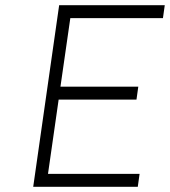

<svg xmlns="http://www.w3.org/2000/svg" viewBox="-20 -720 655 740"><path d="M213 -386H513L506 -336H206L165 -50H518L511 0H108L208 -700H615L608 -650H251Z"/></svg>

Font: Lexend ExtLt
Style: Italic
Weight: 250
Italic angle: -8.13011°
Designer: Bonnie Shaver-Troup, Thomas Jockin
Foundry: Lexend
Version: Version 1.007